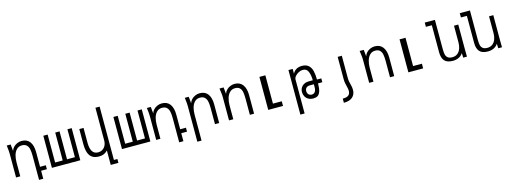

<svg xmlns="http://www.w3.org/2000/svg" viewBox="-9 -1869 8418 3176"><g transform="rotate(-15 4200.0 -280.5)"><path d="M33 -523.5 30 -550H97L108.5 -436Q118 -471 144.8 -499.2Q171.5 -527.5 209 -543.8Q246.5 -560 285.5 -560Q379 -560 425.2 -496.2Q471.5 -432.5 471.5 -318V-67.5H570V0H471.5V137H399.5V-277Q399.5 -342.5 390.2 -387.5Q381 -432.5 353 -460.2Q325 -488 271.5 -488Q216 -488 180.8 -452Q145.5 -416 130 -360Q114.5 -304 114.5 -241V0H42.5V-402Q42.5 -431.5 40.2 -456.5Q38 -481.5 33 -523.5Z M1142.5 0H656.5V-550H730.5V-72H860.5V-550H934.5V-72H1069.5V-550H1142.5Z M1460.5 20Q1391 20 1346.8 -8.2Q1302.5 -36.5 1281.2 -95.8Q1260 -155 1260 -249V-502.5H1332.5V-249Q1332.5 -153 1364.2 -101.2Q1396 -49.5 1462.5 -49.5Q1503.5 -49.5 1536.8 -69.5Q1570 -89.5 1589.5 -127Q1609 -164.5 1609 -215.5V-774H1681V139H1740.5V205H1609V-42Q1576.5 -9 1542.2 5.5Q1508 20 1460.5 20Z M2342.5 0H1856.5V-550H1930.5V-72H2060.5V-550H2134.5V-72H2269.5V-550H2342.5Z M2433 -523.5 2430 -550H2497L2508.5 -436Q2518 -471 2544.8 -499.2Q2571.5 -527.5 2609 -543.8Q2646.5 -560 2685.5 -560Q2779 -560 2825.2 -496.2Q2871.5 -432.5 2871.5 -318V-67.5H2970V0H2871.5V137H2799.5V-277Q2799.5 -342.5 2790.2 -387.5Q2781 -432.5 2753 -460.2Q2725 -488 2671.5 -488Q2616 -488 2580.8 -452Q2545.5 -416 2530 -360Q2514.5 -304 2514.5 -241V0H2442.5V-402Q2442.5 -431.5 2440.2 -456.5Q2438 -481.5 2433 -523.5Z M3082.5 -523.5 3079.5 -550H3146.5L3158 -436Q3167.5 -471 3194.2 -499.2Q3221 -527.5 3258.5 -543.8Q3296 -560 3335 -560Q3428.5 -560 3474.8 -496.2Q3521 -432.5 3521 -318V0H3449V-277Q3449 -342.5 3439.8 -387.5Q3430.5 -432.5 3402.5 -460.2Q3374.5 -488 3321 -488Q3265.5 -488 3230.2 -452Q3195 -416 3179.5 -360Q3164 -304 3164 -241V205H3092V-402Q3092 -431.5 3089.8 -456.5Q3087.5 -481.5 3082.5 -523.5Z M3680.5 -497.5 3673.5 -550H3744L3755.5 -436Q3765 -471 3791.8 -499.2Q3818.5 -527.5 3856 -543.8Q3893.5 -560 3932.5 -560Q4024 -560 4071.2 -495.8Q4118.5 -431.5 4118.5 -318V0H4046.5V-277Q4046.5 -344 4038.2 -388.8Q4030 -433.5 4003 -461.2Q3976 -489 3922.5 -489Q3867 -489 3831 -452.8Q3795 -416.5 3778.8 -360Q3762.5 -303.5 3762.5 -241V0H3689.5V-402Q3689.5 -425.5 3687.2 -446.2Q3685 -467 3680.5 -497.5Z M4361 -565H4463V-80H4614V0H4361Z M4854.5 -550H4927V-467.5Q4949.5 -513 4989.8 -536Q5030 -559 5086.5 -559Q5158 -559 5198.5 -522.5Q5239 -486 5254.2 -424.5Q5269.5 -363 5269.5 -276.5H5343.5V-210.5H5270Q5270 -123.5 5253.2 -74.8Q5236.5 -26 5207.2 -7.8Q5178 10.5 5135 10.5Q5083 10.5 5047 -10.8Q5011 -32 4993.5 -66.2Q4976 -100.5 4976 -139.5Q4976 -181 4995.8 -213.5Q5015.5 -246 5050.5 -264.2Q5085.5 -282.5 5130 -282.5H5199.5Q5199.5 -365.5 5175.2 -428.5Q5151 -491.5 5083.5 -491.5Q5048.5 -491.5 5012 -473Q4975.5 -454.5 4951.2 -425.8Q4927 -397 4927 -368.5V213H4854.5ZM5199.5 -161V-214H5133.5Q5091.5 -214 5069.8 -193.5Q5048 -173 5048 -137.5Q5048 -101 5069.2 -79.5Q5090.5 -58 5123 -58Q5160 -58 5179.8 -86.2Q5199.5 -114.5 5199.5 -161Z M5801 40.5Q5801 14 5797.2 -6.5Q5793.5 -27 5786 -54.5Q5777.5 -86.5 5773 -112.8Q5768.5 -139 5768.5 -175.5V-550H5697.5V-175.5Q5697.5 -133 5702.5 -103.5Q5707.5 -74 5717 -38.5Q5723.5 -14 5726.8 3.2Q5730 20.5 5730 40.5Q5730 86.5 5701.8 113Q5673.5 139.5 5600 139.5V210.5Q5700 210.5 5750.5 164.8Q5801 119 5801 40.5Z M6080.5 -497.5 6073.5 -550H6144L6155.5 -436Q6165 -471 6191.8 -499.2Q6218.5 -527.5 6256 -543.8Q6293.5 -560 6332.5 -560Q6424 -560 6471.2 -495.8Q6518.5 -431.5 6518.5 -318V0H6446.5V-277Q6446.5 -344 6438.2 -388.8Q6430 -433.5 6403 -461.2Q6376 -489 6322.5 -489Q6267 -489 6231 -452.8Q6195 -416.5 6178.8 -360Q6162.5 -303.5 6162.5 -241V0H6089.5V-402Q6089.5 -425.5 6087.2 -446.2Q6085 -467 6080.5 -497.5Z M6761 -565H6863V-80H7014V0H6761Z M7337.5 -188V-652H7235.5V-725H7409.5V-228Q7409.5 -171 7416.8 -135Q7424 -99 7450.2 -76Q7476.5 -53 7529.5 -53Q7585 -53 7621 -83Q7657 -113 7673.2 -160Q7689.5 -207 7689.5 -260V-550H7762.5V-119Q7762.5 -65.5 7764 -18L7764.5 0H7700.5L7696.5 -78Q7667.5 -34.5 7623.2 -13.8Q7579 7 7524 7Q7424.5 7 7381 -42.5Q7337.5 -92 7337.5 -188Z M7937.5 -188V-652H7835.5V-725H8009.5V-228Q8009.5 -171 8016.8 -135Q8024 -99 8050.2 -76Q8076.5 -53 8129.5 -53Q8185 -53 8221 -83Q8257 -113 8273.2 -160Q8289.5 -207 8289.5 -260V-550H8362.5V-119Q8362.5 -65.5 8364 -18L8364.5 0H8300.5L8296.5 -78Q8267.5 -34.5 8223.2 -13.8Q8179 7 8124 7Q8024.5 7 7981 -42.5Q7937.5 -92 7937.5 -188Z"/></g></svg>

Font: JuliaMono Light
Style: Regular
Weight: 300
Monospace: yes
Designer: cormullion
Foundry: corm
Version: Version 0.054; ttfautohint (v1.8.4)